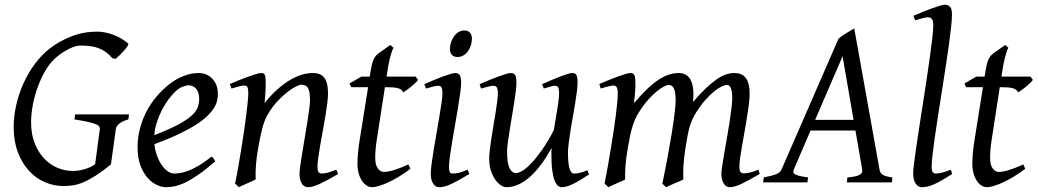

<svg xmlns="http://www.w3.org/2000/svg" viewBox="-20 -762 4334 802"><path d="M516.1 -263.2Q489.7 -255.4 477.5 -244.9Q465.3 -234.4 463.9 -223.1L443.8 -78.1Q443.8 -78.1 443.6 -77.9Q443.4 -77.6 442.4 -77.1Q442.9 -76.2 443.8 -75.2Q406.7 -45.4 378.4 -27.6Q350.1 -9.8 327.1 -0.2Q304.2 9.3 284.4 12.2Q264.6 15.1 245.1 15.1Q204.6 15.1 167 -1.2Q129.4 -17.6 100.6 -49.1Q71.8 -80.6 54.4 -126.5Q37.1 -172.4 37.1 -231Q37.1 -277.3 48.1 -324.5Q59.1 -371.6 78.6 -414.8Q98.1 -458 125.5 -494.9Q152.8 -531.7 186 -558.1Q227.5 -590.3 278.3 -610.1Q329.1 -629.9 387.2 -629.9Q401.9 -629.9 418.9 -626.5Q436 -623 453.1 -616.7Q470.2 -610.4 486.3 -601.1Q502.4 -591.8 515.1 -580.1Q518.1 -577.6 512.7 -569.3Q507.3 -561 498.5 -551Q489.7 -541 479.7 -531.2Q469.7 -521.5 462.9 -516.1L449.2 -519Q436.5 -534.2 422.4 -544.4Q408.2 -554.7 391.8 -560.8Q375.5 -566.9 356.7 -569.3Q337.9 -571.8 315.9 -571.8Q297.4 -571.8 270.8 -559.1Q244.1 -546.4 217.8 -524.9Q192.9 -504.9 173.1 -472.7Q153.3 -440.4 139.2 -402.6Q125 -364.7 117.4 -325.4Q109.9 -286.1 109.9 -252Q109.9 -199.7 125.7 -161.4Q141.6 -123 166.5 -97.7Q191.4 -72.3 222.2 -60.1Q252.9 -47.9 283.2 -47.9Q309.6 -47.9 335 -55.7Q360.4 -63.5 377.4 -76.2L397 -223.1Q397.5 -228 395 -232.9Q392.6 -237.8 381.6 -242.7Q370.6 -247.6 349.1 -252.4Q327.6 -257.3 291 -263.2L293.9 -284.2H519Z M714.8 -381.8Q698.7 -367.2 683.3 -346.2Q668 -325.2 655.5 -300.8Q643.1 -276.4 634.8 -249.8Q626.5 -223.1 624.5 -197.3Q688.5 -222.2 725.8 -242.4Q763.2 -262.7 782.2 -280.8Q801.3 -298.8 806.6 -315.4Q812 -332 812 -349.1Q812 -364.3 808.1 -375.2Q804.2 -386.2 797.9 -392.8Q791.5 -399.4 783.4 -402.6Q775.4 -405.8 767.1 -405.8Q759.3 -405.8 744.1 -400.1Q729 -394.5 714.8 -381.8ZM890.1 -371.1Q890.1 -357.4 887 -342.3Q883.8 -327.1 873.8 -311Q863.8 -294.9 845.9 -277.3Q828.1 -259.8 798.6 -241Q769 -222.2 726.6 -201.9Q684.1 -181.6 625 -159.7Q627.9 -132.3 636.5 -109.9Q645 -87.4 656.5 -71.3Q668 -55.2 681.4 -46.1Q694.8 -37.1 708 -37.1Q718.3 -37.1 732.9 -39.3Q747.6 -41.5 766.8 -48.8Q786.1 -56.2 810.3 -70.3Q834.5 -84.5 863.8 -107.9Q869.1 -105 873.3 -98.4Q877.4 -91.8 878.9 -87.9Q838.9 -53.2 808.1 -32Q777.3 -10.7 753.2 0.7Q729 12.2 709.7 16.1Q690.4 20 672.9 20Q656.7 20 636.2 11Q615.7 2 597.7 -17.8Q579.6 -37.6 567.1 -69.6Q554.7 -101.6 554.7 -147.9Q554.7 -186 564 -222.9Q573.2 -259.8 590.6 -293.7Q607.9 -327.6 633.3 -357.9Q658.7 -388.2 690.9 -413.1Q702.1 -421.9 716.3 -429.9Q730.5 -438 745.8 -444.1Q761.2 -450.2 777.1 -453.6Q793 -457 808.1 -457Q829.1 -457 844.5 -449.5Q859.9 -441.9 870.1 -429.7Q880.4 -417.5 885.3 -402.1Q890.1 -386.7 890.1 -371.1Z M1392.1 -35.2Q1347.7 -8.8 1316.7 5.6Q1285.6 20 1267.1 20Q1250 20 1240.5 4.6Q1231 -10.7 1231 -37.1Q1231 -45.9 1234.1 -68.6Q1237.3 -91.3 1242.2 -121.6Q1247.1 -151.9 1252.9 -186Q1258.8 -220.2 1263.7 -251Q1268.6 -281.7 1271.7 -306.2Q1274.9 -330.6 1274.9 -341.8Q1274.9 -378.9 1267.1 -393.6Q1259.3 -408.2 1237.8 -408.2Q1231.4 -408.2 1215.6 -400.4Q1199.7 -392.6 1179.7 -377Q1159.7 -361.3 1137.9 -337.9Q1116.2 -314.5 1098.1 -283.2Q1084.5 -259.8 1075.9 -227.1Q1067.4 -194.3 1059.1 -147Q1051.3 -103.5 1049.1 -72.3Q1046.9 -41 1047.9 -12.2Q1041.5 -8.8 1032 -4.6Q1022.5 -0.5 1012.5 3.9Q1002.4 8.3 993.2 12.5Q983.9 16.6 978 20L961.9 4.9Q968.8 -27.3 975.3 -64.9Q981.9 -102.5 988 -140.4Q994.1 -178.2 999.5 -215.1Q1004.9 -252 1008.8 -283Q1012.7 -314 1014.9 -337.2Q1017.1 -360.4 1017.1 -372.1Q1017.1 -383.3 1015.9 -389.9Q1014.6 -396.5 1012.5 -399.7Q1010.3 -402.8 1006.8 -403.8Q1003.4 -404.8 999 -404.8Q994.6 -404.8 986.1 -402.8Q977.5 -400.9 968.8 -398.4Q960 -396 953.4 -394Q946.8 -392.1 946.8 -392.1L939.9 -411.1Q960.4 -419.9 981.2 -428.2Q1002 -436.5 1020 -442.9Q1038.1 -449.2 1051.5 -453.1Q1064.9 -457 1070.8 -457Q1077.6 -457 1081.5 -454.8Q1085.4 -452.6 1087.2 -446.8Q1088.9 -440.9 1089.4 -430.2Q1089.8 -419.4 1089.8 -401.9Q1089.8 -396.5 1089.4 -387.2Q1088.9 -377.9 1088.1 -367.4Q1087.4 -356.9 1086.4 -346.9Q1085.4 -336.9 1085 -331.1Q1111.3 -364.3 1138.2 -388.2Q1165 -412.1 1190.9 -427.5Q1216.8 -442.9 1241 -450Q1265.1 -457 1287.1 -457Q1302.2 -457 1314.2 -452.6Q1326.2 -448.2 1334 -438.2Q1341.8 -428.2 1345.9 -411.9Q1350.1 -395.5 1350.1 -372.1Q1350.1 -355 1346.9 -329.6Q1343.8 -304.2 1338.9 -274.7Q1334 -245.1 1328.1 -213.9Q1322.3 -182.6 1317.4 -154.3Q1312.5 -126 1309.3 -102.8Q1306.2 -79.6 1306.2 -65.9Q1306.2 -49.3 1310.5 -43.2Q1314.9 -37.1 1323.7 -37.1Q1335 -37.1 1349.6 -41Q1364.3 -44.9 1384.8 -53.2L1392.1 -35.2Z M1694.3 -57.1Q1670.4 -38.6 1646.5 -24.2Q1622.6 -9.8 1601.1 0Q1579.6 9.8 1562.3 14.9Q1544.9 20 1534.2 20Q1522 20 1511 12.7Q1500 5.4 1491.5 -7.6Q1482.9 -20.5 1478 -38.6Q1473.1 -56.6 1473.1 -78.1Q1473.1 -87.4 1473.6 -96.7Q1474.1 -106 1474.9 -116Q1475.6 -126 1476.8 -137.2Q1478 -148.4 1480 -162.1L1517.6 -397.9H1447.3L1439.9 -413.1L1489.3 -441.9H1524.4L1527.3 -459Q1530.3 -479 1533.4 -492.2Q1536.6 -505.4 1540.8 -514.2Q1544.9 -522.9 1549.8 -528.6Q1554.7 -534.2 1561 -539.1L1610.4 -574.2L1624 -562Q1624 -562 1622.1 -559.1Q1620.1 -556.2 1616.7 -546.4Q1613.3 -536.6 1608.6 -518.6Q1604 -500.5 1599.1 -470.2L1594.7 -441.9H1716.3L1726.1 -428.2Q1721.2 -421.4 1712.6 -413.3Q1704.1 -405.3 1694.8 -397.9Q1685.5 -390.6 1677 -384.5Q1668.5 -378.4 1664.1 -376Q1661.1 -382.8 1656 -387Q1650.9 -391.1 1642.1 -393.6Q1633.3 -396 1620.4 -397Q1607.4 -397.9 1589.4 -397.9H1587.9L1553.2 -173.8Q1551.8 -164.6 1550.5 -154.1Q1549.3 -143.6 1548.6 -134Q1547.9 -124.5 1547.6 -116.2Q1547.4 -107.9 1547.4 -103Q1547.4 -72.8 1558.3 -58.3Q1569.3 -43.9 1583 -43.9Q1600.1 -43.9 1624.8 -51.3Q1649.4 -58.6 1686 -75.2L1694.3 -57.1Z M1951.2 -600.1Q1951.2 -586.4 1947 -573Q1942.9 -559.6 1935.1 -548.6Q1927.2 -537.6 1916 -530.8Q1904.8 -523.9 1891.1 -523.9Q1876 -523.9 1867.7 -532.7Q1859.4 -541.5 1859.4 -558.1Q1859.4 -571.3 1863.8 -584.7Q1868.2 -598.1 1876 -609.4Q1883.8 -620.6 1894.8 -627.7Q1905.8 -634.8 1919.4 -634.8Q1934.6 -634.8 1942.9 -625.7Q1951.2 -616.7 1951.2 -600.1ZM1940.4 -35.2Q1917.5 -21.5 1899.2 -11.2Q1880.9 -1 1865.7 6.1Q1850.6 13.2 1838.4 16.6Q1826.2 20 1815.4 20Q1798.8 20 1789.1 4.6Q1779.3 -10.7 1779.3 -37.1Q1779.3 -51.8 1783 -78.9Q1786.6 -106 1792 -138.9Q1797.4 -171.9 1803.7 -207.8Q1810.1 -243.7 1815.4 -276.1Q1820.8 -308.6 1824.5 -333.7Q1828.1 -358.9 1828.1 -371.1Q1828.1 -382.3 1826.7 -388.9Q1825.2 -395.5 1822.8 -398.7Q1820.3 -401.9 1816.4 -402.8Q1812.5 -403.8 1808.1 -403.8Q1804.2 -403.8 1795.9 -401.9Q1787.6 -399.9 1779.5 -397.7Q1771.5 -395.5 1765.4 -393.8Q1759.3 -392.1 1759.3 -392.1L1752.4 -410.2Q1772.9 -419.4 1793.2 -428Q1813.5 -436.5 1831.1 -442.9Q1848.6 -449.2 1861.8 -453.1Q1875 -457 1881.3 -457Q1895 -457 1900.6 -447.8Q1906.2 -438.5 1906.2 -416Q1906.2 -401.9 1902.6 -374.3Q1898.9 -346.7 1893.1 -312.5Q1887.2 -278.3 1880.9 -241Q1874.5 -203.6 1868.7 -169.4Q1862.8 -135.3 1859.1 -107.7Q1855.5 -80.1 1855.5 -65.9Q1855.5 -50.8 1858.6 -43.9Q1861.8 -37.1 1870.1 -37.1Q1885.3 -37.1 1899.2 -41Q1913.1 -44.9 1933.1 -53.2L1940.4 -35.2Z M2440.4 -33.2Q2400.9 -6.8 2373.3 6.6Q2345.7 20 2327.1 20Q2318.8 20 2311 14.2Q2303.2 8.3 2296.9 -7.3Q2290.5 -22.9 2286.9 -50Q2283.2 -77.1 2283.2 -119.1Q2283.2 -124.5 2283.4 -131.1Q2283.7 -137.7 2284.2 -144.5Q2264.2 -107.9 2242.2 -77.6Q2220.2 -47.4 2196.3 -25.6Q2172.4 -3.9 2147 8.1Q2121.6 20 2095.2 20Q2085.4 20 2073 12.5Q2060.5 4.9 2049.6 -10.3Q2038.6 -25.4 2031 -47.9Q2023.4 -70.3 2023.4 -100.1Q2023.4 -114.7 2026.1 -137.2Q2028.8 -159.7 2032.7 -185.5Q2036.6 -211.4 2041.5 -239.3Q2046.4 -267.1 2050.3 -292.5Q2054.2 -317.9 2056.9 -338.4Q2059.6 -358.9 2059.6 -371.1Q2059.6 -382.3 2058.1 -388.9Q2056.6 -395.5 2054 -398.7Q2051.3 -401.9 2047.6 -402.8Q2043.9 -403.8 2039.6 -403.8Q2035.2 -403.8 2026.9 -401.9Q2018.6 -399.9 2010.3 -397.7Q2002 -395.5 1995.6 -393.8Q1989.3 -392.1 1989.3 -392.1L1983.4 -410.2Q2003.9 -419.4 2024.7 -428Q2045.4 -436.5 2063 -442.9Q2080.6 -449.2 2094 -453.1Q2107.4 -457 2113.3 -457Q2127.4 -457 2132.3 -447.8Q2137.2 -438.5 2137.2 -416Q2137.2 -401.9 2134.3 -378.9Q2131.3 -356 2127 -328.6Q2122.6 -301.3 2117.7 -272Q2112.8 -242.7 2108.4 -215.3Q2104 -188 2101.1 -165Q2098.1 -142.1 2098.1 -127.9Q2098.1 -81.1 2108.2 -60.1Q2118.2 -39.1 2136.2 -39.1Q2146 -39.1 2162.1 -48.6Q2178.2 -58.1 2198.7 -79.3Q2219.2 -100.6 2243.4 -134.8Q2267.6 -168.9 2293.5 -218.8Q2296.9 -241.2 2300.8 -263.7Q2304.7 -286.1 2307.9 -306.2Q2311 -326.2 2313.2 -343Q2315.4 -359.9 2315.4 -371.1Q2315.4 -382.3 2314.2 -388.9Q2313 -395.5 2310.5 -398.7Q2308.1 -401.9 2304.9 -402.8Q2301.8 -403.8 2297.4 -403.8Q2293 -403.8 2285.4 -401.9Q2277.8 -399.9 2270.3 -397.7Q2262.7 -395.5 2257.1 -393.8Q2251.5 -392.1 2251.5 -392.1L2244.1 -410.2Q2264.6 -419.4 2284.7 -428Q2304.7 -436.5 2321.5 -442.9Q2338.4 -449.2 2351.1 -453.1Q2363.8 -457 2370.1 -457Q2383.8 -457 2388.2 -447.8Q2392.6 -438.5 2392.6 -416Q2392.6 -401.9 2389.6 -379.2Q2386.7 -356.4 2382.3 -329.3Q2377.9 -302.2 2372.6 -272.7Q2367.2 -243.2 2362.8 -215.6Q2358.4 -188 2355.5 -164.1Q2352.5 -140.1 2352.5 -124Q2352.5 -79.6 2358.9 -58.3Q2365.2 -37.1 2377.4 -37.1Q2390.1 -37.1 2403.1 -40.3Q2416 -43.5 2433.6 -50.8L2440.4 -33.2Z M3153.3 -35.2Q3107.9 -8.8 3078.1 5.6Q3048.3 20 3027.3 20Q3013.2 20 3003.2 4.6Q2993.2 -10.7 2993.2 -37.1Q2993.2 -45.9 2996.6 -67.9Q3000 -89.8 3004.9 -119.4Q3009.8 -148.9 3015.9 -182.6Q3022 -216.3 3026.9 -248.3Q3031.7 -280.3 3035.2 -307.6Q3038.6 -335 3038.6 -351.1Q3038.6 -381.3 3032.5 -394.3Q3026.4 -407.2 3017.6 -407.2Q3008.3 -407.2 2994.1 -400.6Q2980 -394 2962.9 -380.1Q2945.8 -366.2 2926.5 -344.5Q2907.2 -322.8 2888.2 -293Q2877.4 -275.9 2870.4 -259.3Q2863.3 -242.7 2858.6 -224.9Q2854 -207 2850.6 -187.3Q2847.2 -167.5 2843.3 -144Q2836.4 -99.6 2834.7 -67.9Q2833 -36.1 2834.5 -12.2Q2827.6 -8.8 2817.9 -4.6Q2808.1 -0.5 2797.9 3.9Q2787.6 8.3 2778.1 12.5Q2768.6 16.6 2762.2 20L2746.6 4.9Q2757.3 -44.9 2767.3 -98.6Q2777.3 -152.3 2785.2 -200.4Q2793 -248.5 2797.6 -286.1Q2802.2 -323.7 2802.2 -341.8Q2802.2 -378.9 2794.7 -393.1Q2787.1 -407.2 2773.4 -407.2Q2767.1 -407.2 2753.9 -400.9Q2740.7 -394.5 2723.6 -380.6Q2706.5 -366.7 2687.3 -345.2Q2668 -323.7 2649.4 -293.9Q2639.2 -278.3 2632.1 -261.7Q2625 -245.1 2619.9 -226.8Q2614.7 -208.5 2610.6 -188Q2606.4 -167.5 2602.5 -144Q2594.7 -99.6 2592.5 -67.6Q2590.3 -35.6 2591.3 -12.2Q2585 -8.8 2575.4 -4.6Q2565.9 -0.5 2555.9 3.9Q2545.9 8.3 2536.6 12.5Q2527.3 16.6 2521.5 20L2505.4 4.9Q2512.2 -29.3 2518.8 -66.7Q2525.4 -104 2531.5 -141.1Q2537.6 -178.2 2543 -213.6Q2548.3 -249 2552.2 -279.3Q2556.2 -309.6 2558.3 -333.3Q2560.5 -356.9 2560.5 -371.1Q2560.5 -382.3 2559.1 -388.9Q2557.6 -395.5 2554.9 -399.2Q2552.2 -402.8 2548.8 -403.8Q2545.4 -404.8 2541.5 -404.8Q2537.1 -404.8 2528.3 -402.8Q2519.5 -400.9 2510.7 -398.4Q2502 -396 2495.6 -394Q2489.3 -392.1 2489.3 -392.1L2483.4 -411.1Q2503.9 -419.9 2524.4 -428.2Q2544.9 -436.5 2562.5 -442.9Q2580.1 -449.2 2593.3 -453.1Q2606.4 -457 2612.3 -457Q2619.6 -457 2624 -454.6Q2628.4 -452.1 2630.6 -446Q2632.8 -439.9 2633.5 -429Q2634.3 -418 2634.3 -400.9Q2634.3 -395.5 2633.5 -387.5Q2632.8 -379.4 2632.1 -369.9Q2631.3 -360.4 2630.1 -350.1Q2628.9 -339.8 2628.4 -331.1Q2657.2 -365.2 2682.4 -389.4Q2707.5 -413.6 2730.2 -428.5Q2752.9 -443.4 2773.7 -450.2Q2794.4 -457 2814.5 -457Q2832.5 -457 2844.7 -449.7Q2856.9 -442.4 2863.8 -430.2Q2870.6 -418 2873.5 -402.6Q2876.5 -387.2 2876.5 -371.1Q2876.5 -361.8 2876 -354.2Q2875.5 -346.7 2874.5 -335.9Q2902.8 -368.7 2926.8 -391.6Q2950.7 -414.6 2971.4 -429.2Q2992.2 -443.8 3011 -450.4Q3029.8 -457 3048.3 -457Q3062.5 -457 3074.2 -452.4Q3085.9 -447.8 3094.2 -437.5Q3102.5 -427.2 3106.9 -410.9Q3111.3 -394.5 3111.3 -371.1Q3111.3 -352.5 3108.2 -326.4Q3105 -300.3 3100.1 -271Q3095.2 -241.7 3089.8 -210.9Q3084.5 -180.2 3079.6 -152.6Q3074.7 -125 3071.5 -102.3Q3068.4 -79.6 3068.4 -65.9Q3068.4 -49.3 3073.2 -43.7Q3078.1 -38.1 3086.4 -38.1Q3100.6 -38.1 3114.5 -41.7Q3128.4 -45.4 3148.4 -53.2L3153.3 -35.2Z M3384.8 -261.2H3545.4L3499.5 -526.9ZM3705.6 0H3517.6L3519.5 -21Q3554.2 -23.4 3569.3 -31Q3584.5 -38.6 3581.5 -54.2L3553.2 -216.8H3365.7L3295.9 -54.2Q3289.1 -39.1 3303.5 -32.5Q3317.9 -25.9 3355.5 -21L3352.5 0H3167.5L3170.4 -21Q3201.2 -26.9 3219.7 -33.4Q3238.3 -40 3244.6 -54.2L3482.4 -600.1Q3488.8 -606 3497.6 -612.1Q3506.3 -618.2 3515.6 -623.8Q3524.9 -629.4 3533.4 -634.5Q3542 -639.6 3548.3 -643.1L3653.8 -54.2Q3654.8 -47.4 3657.5 -42.2Q3660.2 -37.1 3666 -33Q3671.9 -28.8 3681.9 -25.9Q3691.9 -22.9 3707.5 -21Z M3957.5 -35.2Q3933.6 -20 3915.3 -9.5Q3897 1 3882.1 7.6Q3867.2 14.2 3854.5 17.1Q3841.8 20 3829.6 20Q3815.9 20 3805.2 5.4Q3794.4 -9.3 3794.4 -38.1Q3794.4 -50.3 3798.1 -79.6Q3801.8 -108.9 3807.6 -149.4Q3813.5 -189.9 3821 -238.5Q3828.6 -287.1 3836.4 -337.9Q3844.2 -388.7 3851.8 -438.5Q3859.4 -488.3 3865.2 -531.2Q3871.1 -574.2 3874.8 -607.2Q3878.4 -640.1 3878.4 -657.2Q3878.4 -668.5 3876.2 -675Q3874 -681.6 3870.6 -684.8Q3867.2 -688 3862.5 -689Q3857.9 -689.9 3853.5 -689.9Q3849.6 -689.9 3841.1 -688Q3832.5 -686 3824 -683.3Q3815.4 -680.7 3809.1 -678.7Q3802.7 -676.8 3802.7 -676.8L3795.4 -695.8Q3815.9 -705.1 3836.7 -713.4Q3857.4 -721.7 3875.2 -728Q3893.1 -734.4 3906.7 -738.3Q3920.4 -742.2 3926.8 -742.2Q3940.4 -742.2 3948.5 -733.4Q3956.5 -724.6 3956.5 -702.1Q3956.5 -683.1 3952.9 -649.4Q3949.2 -615.7 3943.4 -572.5Q3937.5 -529.3 3929.7 -479.7Q3921.9 -430.2 3914.1 -379.4Q3906.2 -328.6 3898.4 -279.5Q3890.6 -230.5 3884.8 -188.5Q3878.9 -146.5 3875.2 -114.5Q3871.6 -82.5 3871.6 -65.9Q3871.6 -49.3 3876.2 -43.2Q3880.9 -37.1 3888.7 -37.1Q3899.9 -37.1 3914.8 -41Q3929.7 -44.9 3951.7 -53.2L3957.5 -35.2Z M4262.7 -57.1Q4238.8 -38.6 4214.8 -24.2Q4190.9 -9.8 4169.4 0Q4147.9 9.8 4130.6 14.9Q4113.3 20 4102.5 20Q4090.3 20 4079.3 12.7Q4068.4 5.4 4059.8 -7.6Q4051.3 -20.5 4046.4 -38.6Q4041.5 -56.6 4041.5 -78.1Q4041.5 -87.4 4042 -96.7Q4042.5 -106 4043.2 -116Q4043.9 -126 4045.2 -137.2Q4046.4 -148.4 4048.3 -162.1L4085.9 -397.9H4015.6L4008.3 -413.1L4057.6 -441.9H4092.8L4095.7 -459Q4098.6 -479 4101.8 -492.2Q4105 -505.4 4109.1 -514.2Q4113.3 -522.9 4118.2 -528.6Q4123 -534.2 4129.4 -539.1L4178.7 -574.2L4192.4 -562Q4192.4 -562 4190.4 -559.1Q4188.5 -556.2 4185.1 -546.4Q4181.6 -536.6 4177 -518.6Q4172.4 -500.5 4167.5 -470.2L4163.1 -441.9H4284.7L4294.4 -428.2Q4289.6 -421.4 4281 -413.3Q4272.5 -405.3 4263.2 -397.9Q4253.9 -390.6 4245.4 -384.5Q4236.8 -378.4 4232.4 -376Q4229.5 -382.8 4224.4 -387Q4219.2 -391.1 4210.4 -393.6Q4201.7 -396 4188.7 -397Q4175.8 -397.9 4157.7 -397.9H4156.2L4121.6 -173.8Q4120.1 -164.6 4118.9 -154.1Q4117.7 -143.6 4116.9 -134Q4116.2 -124.5 4116 -116.2Q4115.7 -107.9 4115.7 -103Q4115.7 -72.8 4126.7 -58.3Q4137.7 -43.9 4151.4 -43.9Q4168.5 -43.9 4193.1 -51.3Q4217.8 -58.6 4254.4 -75.2L4262.7 -57.1Z"/></svg>

Font: GentiumAlt
Style: Italic
Weight: 400
Italic angle: -7°
Designer: J. Victor Gaultney
Version: Version 1.02; 2005; OFL release